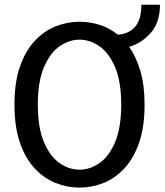

<svg xmlns="http://www.w3.org/2000/svg" viewBox="-20 -800 712 830"><path d="M324 11Q270 11 219.8 -9.2Q169.5 -29.5 129.5 -72.5Q89.5 -115.5 66 -183.8Q42.5 -252 42.5 -348Q42.5 -443.5 66 -511.5Q89.5 -579.5 129.5 -622.5Q169.5 -665.5 219.8 -685.8Q270 -706 324 -706Q368.5 -706 411 -692.5Q453.5 -679 489 -650Q536.5 -653 563.8 -684Q591 -715 591 -779.5H671.5Q671.5 -703 631.8 -658Q592 -613 538.5 -597.5Q569 -554 587 -492.2Q605 -430.5 605 -348Q605 -252 581.5 -183.8Q558 -115.5 518 -72.5Q478 -29.5 427.8 -9.2Q377.5 11 324 11ZM324 -66.5Q369 -66.5 410.2 -95.2Q451.5 -124 477.8 -186.2Q504 -248.5 504 -348Q504 -447 477.8 -509Q451.5 -571 410.2 -599.8Q369 -628.5 324 -628.5Q278.5 -628.5 237.2 -599.8Q196 -571 169.8 -509Q143.5 -447 143.5 -348Q143.5 -248.5 169.8 -186.2Q196 -124 237.2 -95.2Q278.5 -66.5 324 -66.5Z"/></svg>

Font: Trispace
Style: Regular
Weight: 400
Designer: Tyler Finck
Foundry: Etcetera Type Company
Version: Version 1.210; ttfautohint (v1.8.3)